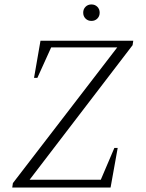

<svg xmlns="http://www.w3.org/2000/svg" viewBox="-20 -843 654 863"><path d="M35 0 38 -20 507 -630H210L148 -493H133L162 -660H579L576 -640L113 -35H433L494 -178H509L477 0ZM391 -749Q375 -749 364.5 -759.5Q354 -770 354 -786Q354 -802 364.5 -812.5Q375 -823 391 -823Q407 -823 417.5 -812.5Q428 -802 428 -786Q428 -770 417.5 -759.5Q407 -749 391 -749Z"/></svg>

Font: Spectral ExtraLight
Style: Italic
Weight: 275
Italic angle: -10°
Designer: Jean-Baptiste Levee
Foundry: Production Type
Version: Version 2.001